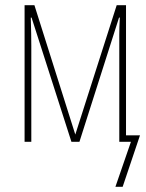

<svg xmlns="http://www.w3.org/2000/svg" viewBox="-20 -548 565 742"><path d="M467 -25V-528H431L271 -28L113 -528H75V0H101V-371Q101 -390 100.5 -418.5Q100 -447 99 -480H102L256 0H287L440 -480H443Q441 -441 441 -415Q441 -389 441 -371V0H486L426 174H454L521 -25Z"/></svg>

Font: Noto Sans Display SemiCondensed Thin
Style: Regular
Weight: 250
Width: 4
Designer: Monotype Design team
Foundry: Monotype Imaging Inc.
Version: 1.000